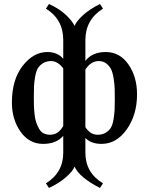

<svg xmlns="http://www.w3.org/2000/svg" viewBox="-20 -702 738 953"><path d="M229 -33.2Q270 -33.2 293.9 -77.1V-362.8Q266.1 -398.9 233.9 -398.9Q210 -398.9 192.9 -387.9Q175.8 -377 167.5 -362.5Q159.2 -348.1 154.5 -321.5Q149.9 -294.9 148.9 -274.9Q147.9 -254.9 147.9 -222.2Q147.9 -196.3 148.4 -178.7Q148.9 -161.1 151.4 -136.5Q153.8 -111.8 159.4 -95.5Q165 -79.1 173.6 -63.5Q182.1 -47.9 196 -40.5Q210 -33.2 229 -33.2ZM470.2 -398.9Q431.2 -398.9 403.8 -356.9V-70.8Q428.7 -32.7 464.8 -33.2Q488.8 -33.2 505.4 -43.7Q522 -54.2 530.5 -68.6Q539.1 -83 543.5 -109.6Q547.9 -136.2 548.8 -155.5Q549.8 -174.8 549.8 -208Q549.8 -241.2 549.3 -261Q548.8 -280.8 544.4 -310.3Q540 -339.8 532 -356.9Q523.9 -374 508.1 -386.5Q492.2 -398.9 470.2 -398.9ZM403.8 56.2Q403.8 155.3 491.2 208L476.1 231Q373 177.7 350.1 125Q341.3 147.9 307.6 177.5Q273.9 207 223.1 231L208 208Q293.9 154.8 293.9 56.2V-27.8Q259.8 12.2 193.8 12.2Q125 12.2 82 -48.3Q39.1 -108.9 39.1 -192.9Q39.1 -306.6 92.5 -375.2Q146 -443.8 214.8 -443.8Q265.6 -443.8 293.9 -410.2V-503.9Q293.9 -606 208 -659.2L223.1 -682.1Q273.9 -659.2 306.9 -628.2Q339.8 -597.2 350.1 -573.2Q359.9 -597.2 391.8 -626.5Q423.8 -655.8 476.1 -682.1L491.2 -659.2Q404.3 -605 403.8 -503.9V-399.9Q438 -443.8 504.9 -443.8Q574.7 -443.8 617.4 -382.3Q660.2 -320.8 660.2 -233.9Q660.2 -131.8 609.1 -59.8Q558.1 12.2 483.9 12.2Q432.1 12.2 403.8 -17.1Z"/></svg>

Font: Linux Libertine
Style: Semibold
Weight: 600
Designer: Philipp H. Poll
Foundry: Philipp H. Poll
Version: Version 5.1.2 ; ttfautohint (v0.9)